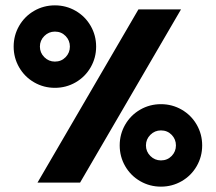

<svg xmlns="http://www.w3.org/2000/svg" viewBox="-20 -682 807 717"><path d="M31 -508Q31 -550 51.5 -585.5Q72 -621 107.5 -641.5Q143 -662 185 -662Q227 -662 262.5 -641.5Q298 -621 318.5 -585.5Q339 -550 339 -508Q339 -466 318.5 -430.5Q298 -395 262.5 -374.5Q227 -354 185 -354Q143 -354 107.5 -374.5Q72 -395 51.5 -430.5Q31 -466 31 -508ZM497 -647H656L279 0H120ZM241 -508Q241 -531 225 -547.5Q209 -564 185 -564Q162 -564 145.5 -547.5Q129 -531 129 -508Q129 -485 145.5 -468.5Q162 -452 185 -452Q209 -452 225 -468.5Q241 -485 241 -508ZM427 -139Q427 -181 447.5 -216.5Q468 -252 503.5 -272.5Q539 -293 581 -293Q623 -293 658.5 -272.5Q694 -252 714.5 -216.5Q735 -181 735 -139Q735 -97 714.5 -61.5Q694 -26 658.5 -5.5Q623 15 581 15Q539 15 503.5 -5.5Q468 -26 447.5 -61.5Q427 -97 427 -139ZM637 -139Q637 -162 621 -178.5Q605 -195 581 -195Q558 -195 541.5 -178.5Q525 -162 525 -139Q525 -116 541.5 -99.5Q558 -83 581 -83Q605 -83 621 -99.5Q637 -116 637 -139Z"/></svg>

Font: Pridi SemiBold
Style: Regular
Weight: 600
Designer: Katatrad Team
Foundry: CadsonDemak
Version: Version 1.001